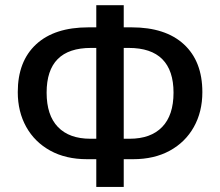

<svg xmlns="http://www.w3.org/2000/svg" viewBox="-20 -713 846 738"><path d="M757.8 -358.9Q757.8 -283.2 725.1 -224.9Q692.4 -166.5 632.6 -133.8Q572.8 -101.1 491.7 -101.1H455.6V5.4H350.1V-101.1H314.5Q232.9 -101.1 173.1 -134Q113.3 -167 80.8 -225.3Q48.3 -283.7 48.3 -358.9Q48.3 -477.5 118.9 -542.7Q189.5 -607.9 319.8 -607.9H350.1V-692.9H455.6V-607.9H485.8Q616.2 -607.9 687 -542.5Q757.8 -477.1 757.8 -358.9ZM647 -356.9Q647 -441.9 604 -485.4Q561 -528.8 474.6 -528.8H455.6V-179.7H478Q559.6 -179.7 603.3 -224.9Q647 -270 647 -356.9ZM159.2 -356.9Q159.2 -270 202.6 -224.9Q246.1 -179.7 327.6 -179.7H350.1V-528.8H330.1Q244.1 -528.8 201.7 -485.8Q159.2 -442.9 159.2 -356.9Z"/></svg>

Font: Arimo Medium
Style: Regular
Weight: 500
Designer: Steve Matteson
Foundry: Monotype Imaging Inc.
Version: Version 1.33